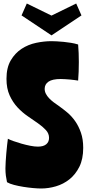

<svg xmlns="http://www.w3.org/2000/svg" viewBox="-20 -1065 500 1096"><path d="M17 -615Q17 -679 41.5 -720.5Q66 -762 103.5 -786.5Q141 -811 186.5 -820.5Q232 -830 274 -830Q286 -830 304.5 -829Q323 -828 343.5 -826Q364 -824 385.5 -820.5Q407 -817 426 -811Q428 -785 429 -762.5Q430 -740 430 -711Q430 -682 429 -655.5Q428 -629 426 -605Q418 -606 405.5 -608Q393 -610 379.5 -611Q366 -612 352.5 -613Q339 -614 327 -614Q279 -614 257 -599Q235 -584 235 -558Q235 -543 242 -529.5Q249 -516 260.5 -504Q272 -492 286.5 -481Q301 -470 316 -460Q340 -443 364.5 -422.5Q389 -402 409 -373.5Q429 -345 442 -307.5Q455 -270 455 -221Q455 -157 433 -113Q411 -69 376.5 -41.5Q342 -14 299.5 -1.5Q257 11 215 11Q196 11 168.5 8.5Q141 6 113 1.5Q85 -3 60 -9.5Q35 -16 20 -25Q16 -43 13.5 -62Q11 -81 11 -104Q11 -120 12.5 -143Q14 -166 16 -190Q18 -214 20.5 -236Q23 -258 25 -273Q36 -267 57 -259.5Q78 -252 102.5 -245Q127 -238 152 -233Q177 -228 196 -228Q228 -228 244 -241.5Q260 -255 260 -278Q260 -303 242 -322.5Q224 -342 197 -361Q170 -380 138.5 -401.5Q107 -423 80 -452Q53 -481 35 -520.5Q17 -560 17 -615ZM103 -977 133 -1045 274 -976 415 -1045 445 -977 274 -863Z"/></svg>

Font: Ranchers
Style: Regular
Weight: 400
Designer: Pablo Impallari, Brenda Gallo
Foundry: Pablo Impallari, Brenda Gallo
Version: Version 1.000; ttfautohint (v0.8) -G 200 -r 50